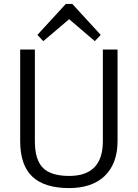

<svg xmlns="http://www.w3.org/2000/svg" viewBox="-20 -953 703 980"><path d="M333 7Q207 7 145 -51.5Q83 -110 83 -233V-700H158V-232Q158 -138 199 -96.5Q240 -55 333 -55Q505 -55 505 -232V-700H580V-233Q580 -174 563 -129.5Q546 -85 514 -54.5Q482 -24 436.5 -8.5Q391 7 333 7ZM171 -775 316 -933H349L494 -775L464 -743L333 -855L201 -743Z"/></svg>

Font: Pathway Extreme 8pt Thin 12pt Light
Style: Regular
Weight: 300
Version: Version 1.001;gftools[0.9.26]